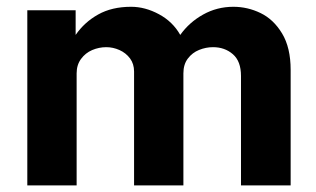

<svg xmlns="http://www.w3.org/2000/svg" viewBox="-20 -560 954 580"><path d="M62.5 -529H208.5V-454.5Q235 -493 276.5 -516.2Q318 -539.5 376 -539.5Q418.5 -539.5 460.2 -517Q502 -494.5 524.5 -454.5Q551.5 -492.5 593.5 -516Q635.5 -539.5 685 -539.5Q728 -539.5 767.2 -520.5Q806.5 -501.5 832.2 -458.8Q858 -416 858 -349V0H708V-330.5Q708 -375 683.5 -396.2Q659 -417.5 623.5 -417.5Q602 -417.5 581.5 -409.2Q561 -401 547.5 -383.2Q534 -365.5 534 -338.5V0H385V-344Q385 -367 372.8 -383.5Q360.5 -400 341 -408.8Q321.5 -417.5 301 -417.5Q279 -417.5 258.5 -408.8Q238 -400 224.8 -382Q211.5 -364 211.5 -338.5V0H62.5Z"/></svg>

Font: 1883 Sans
Style: Bold
Weight: 700
Designer: 1883 Sans project is a fork of Public Sans.
Version: Version 1.009